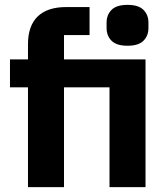

<svg xmlns="http://www.w3.org/2000/svg" viewBox="-20 -769 687 789"><path d="M95 -410H21V-525H95V-587Q95 -663 135 -701.5Q175 -740 252 -740H348V-625H243V-525H578V0H430V-410H243V0H95ZM504 -581Q459 -581 438.5 -601.5Q418 -622 418 -654V-676Q418 -708 438.5 -728.5Q459 -749 504 -749Q549 -749 569.5 -728.5Q590 -708 590 -676V-654Q590 -622 569.5 -601.5Q549 -581 504 -581Z"/></svg>

Font: IBM Plex Arabic
Style: Bold
Weight: 700
Designer: Mike Abbink, Paul van der Laan, Pieter van Rosmalen, Wael Morcos, Khajak Apelian
Foundry: Bold Monday
Version: Version 1.0